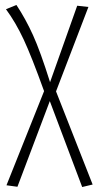

<svg xmlns="http://www.w3.org/2000/svg" viewBox="-20 -550 401 771"><path d="M352 191 310 201 180 -144 50 200 6 194 157 -184Q107 -323 75 -391.5Q43 -460 4 -513L46 -530Q83 -474 112.5 -409Q142 -344 181 -220L290 -527L335 -522L205 -183Z"/></svg>

Font: Fira Sans Extra Condensed ExtraLight
Style: Regular
Weight: 275
Width: 1
Designer: Carrois Corporate & Edenspiekermann AG
Foundry: Carrois Corporate GbR & Edenspiekermann AG
Version: Version 4.203